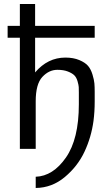

<svg xmlns="http://www.w3.org/2000/svg" viewBox="-20 -742 529 957"><path d="M18 -554V-613H79V-722H155V-613H452V-554H155V-381Q218 -455 306 -455Q346 -455 375.5 -442.5Q405 -430 419 -413.5Q433 -397 441 -370.5Q449 -344 450.5 -326.5Q452 -309 452 -285V-236Q452 -185 446 -139Q435 -58 401 14.5Q367 87 303 140.5Q239 194 158 195V139Q244 136 308.5 43.5Q373 -49 373 -222V-281Q373 -298 372.5 -308Q372 -318 366.5 -337Q361 -356 350.5 -366.5Q340 -377 318.5 -385.5Q297 -394 266 -394Q224 -394 191 -358.5Q158 -323 158 -237V0H79V-554Z"/></svg>

Font: CMU Sans Serif
Style: Medium
Weight: 500
Version: Version 0.7.0